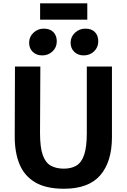

<svg xmlns="http://www.w3.org/2000/svg" viewBox="-20 -1152 778 1180"><path d="M373 8Q263 8 196.5 -31.2Q130 -70.5 100.2 -142.2Q70.5 -214 70.5 -311.5L72 -743H228L226 -334Q226 -246.5 242.8 -199.2Q259.5 -152 292.2 -133.8Q325 -115.5 372.5 -115.5Q418 -115.5 449.5 -134.2Q481 -153 497.2 -200.5Q513.5 -248 513.5 -334V-743H668V-309Q668 -158.5 596.5 -75.2Q525 8 373 8ZM239.5 -811.5Q204 -811.5 181.5 -833Q159 -854.5 159 -889.5Q159 -926 185.8 -951Q212.5 -976 249 -976Q287.5 -976 308.2 -954.5Q329 -933 329 -898Q329 -861 303 -836.2Q277 -811.5 239.5 -811.5ZM494.5 -811.5Q459.5 -811.5 436.8 -833Q414 -854.5 414 -889.5Q414 -926 441 -951Q468 -976 504 -976Q543 -976 563.5 -954.5Q584 -933 584 -898Q584 -861 558 -836.2Q532 -811.5 494.5 -811.5ZM226.5 -1031V-1131.5H516.5V-1031Z"/></svg>

Font: Koeln Type Sans
Style: Bold
Weight: 700
Designer: Eben Sorkin
Foundry: Eben Sorkin
Version: Version 2.001